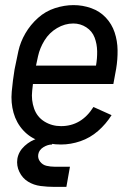

<svg xmlns="http://www.w3.org/2000/svg" viewBox="-20 -558 540 752"><path d="M219 8Q177 8 137.5 -5Q98 -18 71 -47.5Q44 -77 33 -116.5Q22 -156 26 -199.5Q30 -243 37 -286Q44 -322 52 -358Q60 -394 79.5 -427.5Q99 -461 128.5 -487.5Q158 -514 195 -526Q232 -538 268 -538Q304 -538 337.5 -526Q371 -514 394.5 -489Q418 -464 429 -431Q440 -398 440.5 -361.5Q441 -325 435 -289L424 -229H109Q108 -216 106 -202Q102 -166 113.5 -133Q125 -100 154 -82Q183 -64 219 -64Q299 -64 346 -139L417 -107Q395 -72 364 -45Q333 -18 295 -5Q257 8 219 8ZM121 -301H356Q361 -329 360.5 -357.5Q360 -386 350.5 -411Q341 -436 318 -451Q295 -466 267 -466Q234 -466 203.5 -448Q173 -430 154.5 -400Q136 -370 129 -338Q125 -320 121 -301ZM194 174Q166 174 139 170.5Q112 167 90 153.5Q68 140 56 115.5Q44 91 48 64Q53 35 76.5 13.5Q100 -8 128 -15.5Q156 -23 184 -23V8Q167 8 150 18.5Q133 29 130 46Q127 62 137 75Q147 88 162.5 91.5Q178 95 194 95H254L240 174Z"/></svg>

Font: Iosevka SS08
Style: Italic
Weight: 400
Italic angle: -10°
Monospace: yes
Designer: Belleve Invis
Foundry: Belleve Invis
Version: 2.1.0; ttfautohint (v1.8.2)